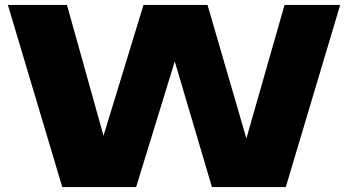

<svg xmlns="http://www.w3.org/2000/svg" viewBox="-20 -760 1414 780"><path d="M233 0 12 -740H252L400.5 -208.5L563 -740H823L981 -197.5L1136 -740H1362L1141 0H841L690 -510.5L533 0Z"/></svg>

Font: Encode Sans Expanded Expanded Black
Style: Regular
Weight: 900
Width: 7
Designer: Multiple Designers
Foundry: Impallari Type
Version: Version 3.000; ttfautohint (v1.8.3) -l 8 -r 50 -G 200 -x 14 